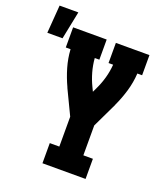

<svg xmlns="http://www.w3.org/2000/svg" viewBox="-233 -920 881 1021"><g transform="rotate(20 207.5 -409.5)"><path d="M128 0V-114H182V-283L115 -423V-424Q93 -471 78.5 -520.5Q64 -570 61 -621H34V-735H224V-621H198Q201 -582 211.5 -544.5Q222 -507 239 -472L250 -449L261 -472Q278 -507 288.5 -544.5Q299 -582 302 -621H276V-735H466V-621H439Q436 -570 421.5 -520.5Q407 -471 385 -424V-423L318 -283V-114H372V0ZM-85 -661 -73 -819H33L1 -661Z"/></g></svg>

Font: Iosevka Curly Slab Heavy
Style: Regular
Weight: 900
Monospace: yes
Designer: Belleve Invis
Foundry: Belleve Invis
Version: Version 22.1.2; ttfautohint (v1.8.4)